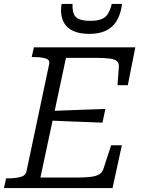

<svg xmlns="http://www.w3.org/2000/svg" viewBox="-39 -949 714 969"><path d="M576 -216 529 0H-19L-8 -49H3Q39 -49 65 -56Q91 -63 95 -86L209 -625Q214 -647 191.5 -654Q169 -661 132 -661H121L132 -710H644L606 -519H554L561 -613Q562 -631 551 -640.5Q540 -650 514 -653.5Q488 -657 445 -657H294L165 -53H349Q392 -53 419.5 -56.5Q447 -60 462.5 -69.5Q478 -79 483 -97L522 -216ZM215 -389Q262 -391 308 -392.5Q354 -394 400.5 -396Q447 -398 493 -399L478 -330Q433 -332 387 -333.5Q341 -335 295.5 -337Q250 -339 204 -341ZM413 -778Q459 -778 493 -793Q527 -808 548.5 -841.5Q570 -875 577 -929H525Q517 -896 504.5 -877.5Q492 -859 471 -851.5Q450 -844 418 -844Q380 -844 360 -852.5Q340 -861 333 -880Q326 -899 327 -929H272Q271 -921 270 -914Q269 -907 269 -898Q269 -861 284 -834Q299 -807 331 -792.5Q363 -778 413 -778Z"/></svg>

Font: Roboto Serif 20pt Light
Style: Italic
Weight: 300
Italic angle: -10°
Version: Version 1.007